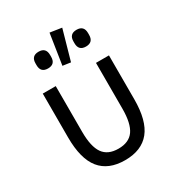

<svg xmlns="http://www.w3.org/2000/svg" viewBox="-187 -896 943 1025"><g transform="rotate(-30 284.0 -384.0)"><path d="M127 -664V-675Q127 -721 172 -721Q217 -721 217 -675V-664Q217 -618 172 -618Q127 -618 127 -664ZM346 -769 294 -585 245 -592 274 -780ZM361 -664V-675Q361 -721 406 -721Q451 -721 451 -675V-664Q451 -618 406 -618Q361 -618 361 -664ZM160 -516V-234Q160 -143 189.5 -101Q219 -59 284 -59Q349 -59 378.5 -101Q408 -143 408 -234V-516H488V-246Q488 -114 437 -51Q386 12 284 12Q182 12 131 -51Q80 -114 80 -246V-516Z"/></g></svg>

Font: Aneliza
Style: Regular
Weight: 400
Designer: Mike Abbink, Paul van der Laan, Pieter van Rosmalen
Foundry: Bold Monday
Version: Version 3.0